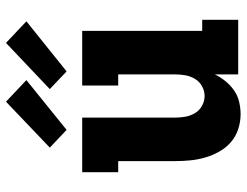

<svg xmlns="http://www.w3.org/2000/svg" viewBox="-111 -703 822 640"><g transform="rotate(-90 300.0 -383.0)"><path d="M239 8Q214 8 189.5 0Q165 -8 146 -24.5Q127 -41 114.5 -63.5Q102 -86 95 -110Q88 -134 85.5 -159.5Q83 -185 83 -210V-400H46V-520H228V-210Q228 -193 231 -176Q234 -159 243 -144Q252 -129 267.5 -120.5Q283 -112 300 -112Q317 -112 332.5 -120.5Q348 -129 357 -144Q366 -159 369 -176Q372 -193 372 -210V-400H335V-520H517V-120H554V0H372V-78Q363 -59 349.5 -42.5Q336 -26 319 -14Q302 -2 281 3Q260 8 239 8ZM382 -572 323 -628 477 -774 549 -706ZM187 -572 128 -628 281 -774 353 -706Z"/></g></svg>

Font: Iosevka Etoile Heavy
Style: Regular
Weight: 900
Designer: Belleve Invis
Foundry: Belleve Invis
Version: Version 22.1.2; ttfautohint (v1.8.4)